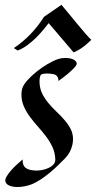

<svg xmlns="http://www.w3.org/2000/svg" viewBox="-20 -749 390 778"><path d="M290 -486.8Q287.6 -481 278.8 -472.2Q271.5 -464.4 257.1 -451.9Q242.7 -439.5 216.8 -420.9Q217.3 -429.2 214.6 -434.8Q211.9 -440.4 208 -443.4Q203.6 -446.8 198.2 -448.2Q167 -454.1 148.9 -448.2Q144.5 -446.3 142.3 -438.7Q140.1 -431.2 140.1 -419.9Q140.1 -393.1 150.1 -371.8Q160.2 -350.6 175.3 -332.3Q190.4 -314 208 -297.4Q225.6 -280.8 240.7 -263.4Q255.9 -246.1 265.9 -227.1Q275.9 -208 275.9 -185.1Q275.9 -165.5 267.8 -144.8Q259.8 -124 243.2 -106.9Q229 -92.3 212.6 -76.7Q196.3 -61 179 -46.9Q161.6 -32.7 143.6 -21Q125.5 -9.3 107.9 -2Q78.1 8.8 50.8 8.8Q32.2 8.8 18.6 3.4Q4.9 -2 2 -13.2Q-0.5 -22 7.3 -34.9Q15.1 -47.9 26.9 -60.8Q38.6 -73.7 51.5 -85.2Q64.5 -96.7 71.8 -103Q70.8 -79.6 82.8 -69.6Q94.7 -59.6 121.1 -58.1Q134.3 -57.1 148.9 -59.8Q163.6 -62.5 176 -68.1Q188.5 -73.7 196.5 -82.5Q204.6 -91.3 204.1 -103Q203.1 -130.4 192.6 -153.1Q182.1 -175.8 166.7 -196Q151.4 -216.3 134 -235.6Q116.7 -254.9 101.8 -274.9Q86.9 -294.9 76.9 -317.4Q66.9 -339.8 66.9 -366.2Q66.9 -377.4 69.3 -387.7Q71.8 -397.9 78.1 -407.2Q89.4 -423.8 108.9 -441.9Q128.4 -460 150.4 -475.1Q172.4 -490.2 193.8 -500.7Q215.3 -511.2 231 -513.2Q246.1 -515.1 258.1 -513.4Q270 -511.7 277.8 -507.8Q285.6 -503.9 288.8 -498.3Q292 -492.7 290 -486.8ZM350.1 -587.4Q345.2 -583.5 339.6 -577.9Q334 -572.3 325.9 -565.7Q317.9 -559.1 306.4 -551.5Q294.9 -543.9 278.3 -536.6Q252.4 -566.9 226.1 -597.9Q199.7 -628.9 177.2 -655.3Q139.2 -605.5 106.9 -578.6Q74.7 -551.8 51.3 -544.4L36.1 -554.2Q72.8 -578.6 104 -611.3Q135.3 -644 158.2 -680.7L229 -729.5Q244.6 -710.9 261.7 -690.2Q278.8 -669.4 294.9 -649.9Q311 -630.4 325.4 -613.8Q339.8 -597.2 350.1 -587.4Z"/></svg>

Font: Quintessential
Style: Regular
Weight: 400
Designer: Astigmatic (AOETI)
Foundry: Astigmatic (AOETI)
Version: Version 1.000